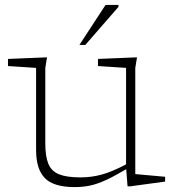

<svg xmlns="http://www.w3.org/2000/svg" viewBox="-20 -752 705 782"><path d="M164.5 -169Q164.5 -115 177 -84.8Q189.5 -54.5 220.8 -42Q252 -29.5 308 -29.5Q352.5 -29.5 394.5 -41Q436.5 -52.5 493.5 -82.5V-475.5L379 -483V-512L538 -518.5L531 -475.5V-43L652.5 -32V-12.5L510 7H499.5L494 -63Q446 -34.5 411.2 -18.5Q376.5 -2.5 347 3.8Q317.5 10 284 10Q198 10 162.5 -26.8Q127 -63.5 127 -140.5V-475.5L12.5 -483V-512L171.5 -518.5L164.5 -475.5ZM303.5 -569 410 -732H462.5V-724L327.5 -569Z"/></svg>

Font: Newsreader 6pt ExtraLight
Style: Regular
Weight: 275
Designer: Hugues Gentile
Foundry: Production Type
Version: Version 1.003; ttfautohint (v1.8.3)